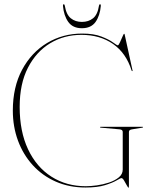

<svg xmlns="http://www.w3.org/2000/svg" viewBox="-20 -867 705 898"><path d="M583 0Q583 7.5 582.5 9.2Q582 11 581 11Q579 11 573 -0.2Q567 -11.5 560.2 -22.8Q553.5 -34 548 -34Q543.5 -34 525 -23Q506.5 -12 471.2 -1Q436 10 380.5 10Q303.5 10 241 -17.5Q178.5 -45 133.5 -94.2Q88.5 -143.5 64.2 -209Q40 -274.5 40 -350Q40 -459.5 83.2 -540.5Q126.5 -621.5 200 -665.8Q273.5 -710 364.5 -710Q418.5 -710 454 -696.2Q489.5 -682.5 508.2 -668.8Q527 -655 531 -655Q534.5 -655 540.8 -668.5Q547 -682 552.8 -695.5Q558.5 -709 560 -709Q562.5 -709 563 -706L599.5 -539Q599.5 -538.5 600 -537.2Q600.5 -536 599.5 -535Q597.5 -533 595.5 -537Q570 -619 508.5 -661.5Q447 -704 360.5 -704Q280 -704 214.8 -664.8Q149.5 -625.5 110.8 -550.5Q72 -475.5 72 -367Q72 -252 111.2 -168.8Q150.5 -85.5 220.5 -40.8Q290.5 4 381.5 4Q403.5 4 432.8 0Q462 -4 489.8 -13.2Q517.5 -22.5 535.8 -37.5Q554 -52.5 554 -74V-250Q554 -260.5 540 -262L451 -270Q448 -270 448 -272Q448 -274 451 -274H646Q649 -274 649 -272Q649 -271 646 -270L597 -262Q583 -260 583 -250ZM363 -764.5Q394 -764.5 415.2 -781.5Q436.5 -798.5 443 -840.5Q444 -847 448 -847Q452 -847 451.5 -839.5Q447.5 -793.5 426.8 -764.2Q406 -735 363 -735Q320.5 -735 299.5 -764.2Q278.5 -793.5 274.5 -839.5Q274 -847 278 -847Q282 -847 283 -840.5Q290 -798.5 311.2 -781.5Q332.5 -764.5 363 -764.5Z"/></svg>

Font: Fraunces 144pt Thin
Style: Regular
Weight: 100
Version: Version 1.000;[f99f86859]